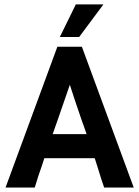

<svg xmlns="http://www.w3.org/2000/svg" viewBox="-20 -843 626 863"><path d="M237.8 -632.8H348.1L581.1 0H448.2Q437 -30.8 419.9 -87.9L415 -103Q409.2 -122.1 405.8 -131.8H179.2Q171.4 -106 152.8 -53.2Q141.6 -18.1 136.2 0H4.9ZM293.9 -461.9Q276.9 -412.1 237.8 -299.8L216.8 -240.2H369.1L356.9 -275.9L350.1 -293.9Q311 -407.7 293.9 -461.9ZM444.8 -823.2 335.9 -676.8H249L320.8 -823.2Z"/></svg>

Font: Tajawal
Style: Bold
Weight: 700
Designer: Boutros Fonts
Foundry: Created by Boutros International 2017
Version: Version 1.700